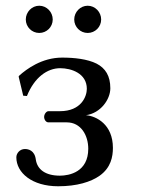

<svg xmlns="http://www.w3.org/2000/svg" viewBox="-20 -640 511 670"><path d="M190 -402C229 -402 283 -384 283 -330C283 -304 264 -252 189 -252H149C142 -252 134 -242 134 -232C134 -223 140 -213 149 -213H213C263 -213 288 -167 288 -121C288 -40 222 -27 189 -27C138 -27 110 -49 105 -83C101 -116 78 -120 67 -120C49 -120 37 -105 37 -91C37 -37 92 10 183 10C248 10 297 -5 328 -27C367 -55 374 -93 374 -124C374 -206 316 -235 280 -238C331 -245 365 -293 365 -332C365 -375 348 -402 317 -418C285 -434 239 -439 197 -439C125 -439 72 -398 48 -377L45 -373L61 -306L74 -305C100 -370 145 -402 190 -402ZM70 -572C70 -546 91 -525 117 -525C143 -525 164 -546 164 -572C164 -598 143 -620 117 -620C91 -620 70 -598 70 -572ZM239 -572C239 -546 260 -525 286 -525C312 -525 333 -546 333 -572C333 -598 312 -620 286 -620C260 -620 239 -598 239 -572Z"/></svg>

Font: Libertinus Sans
Style: Regular
Weight: 400
Designer: Philipp H. Poll, Khaled Hosny
Foundry: Caleb Maclennan
Version: Version 7.050;RELEASE